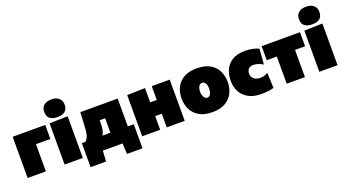

<svg xmlns="http://www.w3.org/2000/svg" viewBox="-61 -1410 3971 2198"><g transform="rotate(-20 1925.0 -311.5)"><path d="M35 0V-502H432V-331H257V0Z M485 0V-502L707 -508V0ZM595.5 -538Q538 -538 504.8 -563.2Q471.5 -588.5 471.5 -647Q471.5 -697.5 504.8 -725.2Q538 -753 596.5 -753Q654.5 -753 687.5 -724Q720.5 -695 720.5 -647Q720.5 -588.5 687.2 -563.2Q654 -538 595.5 -538Z M754.5 130V-163H798.5Q813.5 -172.5 829.5 -206.8Q845.5 -241 849.5 -316.5Q852 -363 854.5 -409.2Q857 -455.5 859.5 -502H1314.5V-163H1387V130H1198L1191 0H950.5L943.5 130ZM1035 -285.5Q1034 -243 1027 -214.5Q1020 -186 1005 -163H1102.5V-339H1036.5Z M1430.5 0V-502L1649.5 -508V-334H1729.5V-502H1948.5V0H1729.5V-166H1649.5V0Z M2285.5 16Q2184.5 16 2122 -21.5Q2059.5 -59 2030.5 -120Q2001.5 -181 2001.5 -251Q2001.5 -326 2031.5 -386.5Q2061.5 -447 2123.2 -482.5Q2185 -518 2280.5 -518Q2378.5 -518 2441 -482.2Q2503.5 -446.5 2533.5 -386Q2563.5 -325.5 2563.5 -251Q2563.5 -174 2532.2 -113.8Q2501 -53.5 2439 -18.8Q2377 16 2285.5 16ZM2284.5 -161Q2311.5 -161 2324.5 -188Q2337.5 -215 2337.5 -251Q2337.5 -297 2321.8 -319Q2306 -341 2283.5 -341Q2256.5 -341 2242 -315.5Q2227.5 -290 2227.5 -251Q2227.5 -215 2242.5 -188Q2257.5 -161 2284.5 -161Z M2878.5 12Q2789 12 2726.8 -21.2Q2664.5 -54.5 2632 -113.2Q2599.5 -172 2599.5 -249Q2599.5 -326.5 2628.5 -387Q2657.5 -447.5 2717 -482.2Q2776.5 -517 2868.5 -517Q2914.5 -517 2959.2 -508.2Q3004 -499.5 3035.5 -483L3020.5 -296Q2977 -321 2948 -327Q2919 -333 2901.5 -333Q2867 -333 2846.2 -312.2Q2825.5 -291.5 2825.5 -256Q2825.5 -214 2854.5 -190Q2883.5 -166 2933.5 -166Q2983 -166 3024.5 -194L3032.5 -7Q3005 2 2968.5 7Q2932 12 2878.5 12Z M3191 0V-331H3068.5V-502H3535.5V-331H3413V0Z M3588.5 0V-502L3810.5 -508V0ZM3699 -538Q3641.5 -538 3608.2 -563.2Q3575 -588.5 3575 -647Q3575 -697.5 3608.2 -725.2Q3641.5 -753 3700 -753Q3758 -753 3791 -724Q3824 -695 3824 -647Q3824 -588.5 3790.8 -563.2Q3757.5 -538 3699 -538Z"/></g></svg>

Font: Commissioner Black
Style: Regular
Weight: 900
Designer: Kostas Bartsokas
Foundry: Kostas Bartsokas
Version: Version 1.000; ttfautohint (v1.8.3)